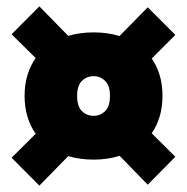

<svg xmlns="http://www.w3.org/2000/svg" viewBox="-20 -672 590 605"><path d="M104 -87 16.5 -175 92.5 -250.5Q76 -273.5 66.8 -303.5Q57.5 -333.5 57.5 -370Q57.5 -406.5 66.8 -436.2Q76 -466 92.5 -489L16.5 -564L104 -652L195 -559Q232.5 -570 275 -570Q318.5 -570 356.5 -558.5L445.5 -649L532.5 -562L458 -487.5Q474 -465 483 -435.5Q492 -406 492 -370Q492 -334 483 -304.5Q474 -275 458 -252L532.5 -178L445.5 -90L357 -181Q319 -169 275 -169Q232.5 -169 195 -180ZM275 -307Q296 -307 311.2 -321.8Q326.5 -336.5 326.5 -370Q326.5 -402.5 311.2 -417.2Q296 -432 275 -432Q253.5 -432 238.2 -417.2Q223 -402.5 223 -370Q223 -336.5 238.2 -321.8Q253.5 -307 275 -307Z"/></svg>

Font: Trispace SemiCondensed ExtraBold
Style: Regular
Weight: 800
Width: 4
Designer: Tyler Finck
Foundry: Etcetera Type Company
Version: Version 1.210; ttfautohint (v1.8.3)